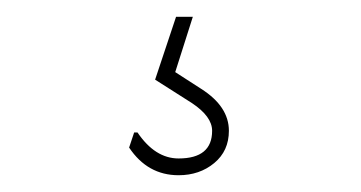

<svg xmlns="http://www.w3.org/2000/svg" viewBox="-20 -31 430 229"><path d="M210 -11 189 55 220 75Q253 96 253 125Q253 149 235.5 163.5Q218 178 193 178Q156 178 134 145L140 127H144Q165 158 193 158Q233 158 233 125Q233 108 209 92L165 64L190 -11Z"/></svg>

Font: Alegreya Sans Thin
Style: Regular
Weight: 100
Designer: Juan Pablo del Peral
Foundry: Huerta Tipografica
Version: Version 2.007